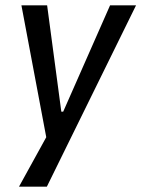

<svg xmlns="http://www.w3.org/2000/svg" viewBox="-20 -517 528 717"><path d="M51 180 159 -16 160 34 60 -497H156L209 -100H216L391 -497H488L155 180Z"/></svg>

Font: Nunito Sans 7pt Condensed Medium
Style: Italic
Weight: 500
Width: 3
Italic angle: -9°
Designer: Vernon Adams
Foundry: Vernon Adams
Version: Version 3.101;gftools[0.9.27]